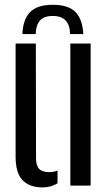

<svg xmlns="http://www.w3.org/2000/svg" viewBox="-20 -784 458 811"><path d="M45.9 -122.8V-600H131.4L132.2 -115.8Q132.2 -84.6 145.4 -70.8Q158.6 -56.9 188.3 -56.9Q208.1 -56.9 223 -63.9V-10.1Q196.2 7.6 159.9 7.6Q104.3 7.6 75.1 -23.1Q45.9 -53.8 45.9 -122.8ZM277.1 0V-600H362.9V0ZM203.3 -763.8Q268.3 -763.8 298.5 -733.5Q328.7 -703.2 331.8 -640H275.9Q275.5 -677.4 257.7 -697Q239.9 -716.6 203.3 -716.6Q164.5 -716.6 148 -696.4Q131.6 -676.2 130.8 -640H74.5Q77.4 -703.6 107.8 -733.7Q138.2 -763.8 203.3 -763.8Z"/></svg>

Font: Big Shoulders Stencil Text SC Thin
Style: Regular
Weight: 100
Designer: Patric King
Foundry: XO Type Co
Version: Version 2.001